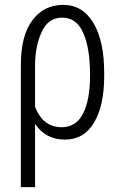

<svg xmlns="http://www.w3.org/2000/svg" viewBox="-20 -558 493 781"><path d="M346.2 -249V-259.3Q345.7 -363.3 318.4 -424.8Q291 -486.3 233.4 -486.3Q175.8 -486.3 149.4 -427.7Q122.6 -369.1 122.6 -290.5V-123Q155.3 -40.5 231 -40.5Q289.6 -40.5 317.9 -96.2Q346.2 -151.9 346.2 -249ZM124 -52.2 122.6 -51.8V203.1H64.9V-291.5H65.4L64.9 -295.9Q64.9 -413.1 111.8 -475.6Q158.2 -538.1 237.3 -538.1Q316.4 -538.1 360.4 -463.9Q404.3 -389.6 403.8 -259.3V-249Q403.8 -128.9 362.8 -59.6Q321.8 9.8 244.1 9.8Q166.5 9.8 124 -52.2Z"/></svg>

Font: RobotoCondensed-Light
Style: Light
Weight: 300
Designer: Google
Version: Version 1.200311; 2013